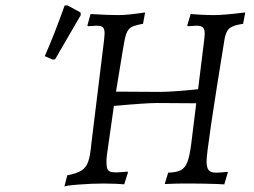

<svg xmlns="http://www.w3.org/2000/svg" viewBox="-20 -693 960 725"><path d="M906 -646 898 -603Q861 -598 847 -586.5Q833 -575 828 -546Q760 -129 760 -84Q760 -60 768 -50.5Q776 -41 796 -41Q807 -41 840 -44Q840 -43 840.5 -42.5Q841 -42 840 -41L827 3Q813 3 806 2Q742 0 708 0H677Q647 0 627 1Q607 2 602 2L615 -41Q647 -42 663 -50.5Q679 -59 687.5 -81Q696 -103 702 -149L721 -303L572 -304Q531 -304 410 -293L393 -173L389 -145Q382 -103 382 -81Q382 -57 389 -49.5Q396 -42 418 -42Q429 -42 462 -45L463 -41L449 3Q441 2 418 1Q395 0 371 0Q327 0 275.5 4Q224 8 223 12L234 -31Q270 -38 287.5 -49Q305 -60 313 -82.5Q321 -105 325 -151L373 -542Q375 -562 375 -566Q375 -584 368.5 -590Q362 -596 344 -596L312 -594L310 -597L322 -640Q388 -636 428 -636Q461 -636 528 -646L520 -603Q490 -598 477 -591Q464 -584 457.5 -567Q451 -550 445 -511L418 -347L582 -346Q631 -346 728 -356L751 -542Q753 -560 753 -565Q753 -583 746 -589.5Q739 -596 722 -596L689 -594L687 -597L700 -640Q710 -639 737.5 -637.5Q765 -636 790 -636Q824 -636 906 -646ZM188 -469 179 -468 149 -481Q185 -562 224 -672L234 -673L284 -646L285 -636Z"/></svg>

Font: Alegreya SC
Style: Italic
Weight: 400
Italic angle: -7°
Designer: Juan Pablo del Peral
Foundry: Huerta Tipografica
Version: Version 2.007; ttfautohint (v1.6)